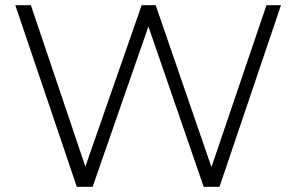

<svg xmlns="http://www.w3.org/2000/svg" viewBox="-20 -720 1142 740"><path d="M337 0H276L39 -700H99L309 -78L526 -700H580L795 -76L1007 -700H1063L826 0H765L552 -618Z"/></svg>

Font: Montserrat-Alt1 Light
Style: Regular
Weight: 300
Designer: Differentunic
Foundry: Differentunic
Version: Version 7.222